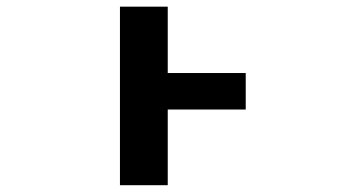

<svg xmlns="http://www.w3.org/2000/svg" viewBox="-20 -543 1040 565"><path d="M703.1 -328.1V-220.7H473.6V2H333V-523.4H473.6V-328.1Z"/></svg>

Font: Gen Shin Gothic Monospace Bold
Style: Bold
Weight: 700
Designer: [Source Han Sans]
Ryoko NISHIZUKA  (kana & ideographs); Paul D. Hunt (Latin, Greek & Cyrillic); Wenlong ZHANG  (bopomofo
Version: Version 1.002.20150607